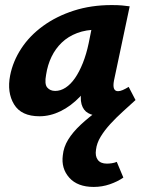

<svg xmlns="http://www.w3.org/2000/svg" viewBox="-20 -449 575 758"><path d="M136 10Q64 10 35.5 -37Q7 -84 20 -151Q31 -207 64 -257.5Q97 -308 150 -346.5Q203 -385 271.5 -407Q340 -429 421 -429Q446 -429 462 -427.5Q478 -426 492 -424L430 -131Q422 -89 446 -89Q454 -89 464.5 -93.5Q475 -98 488 -106L515 -54Q478 -22 443.5 -7Q409 8 372 8Q347 8 328 -2.5Q309 -13 302 -37.5Q295 -62 304 -103L334 -246L403 -277Q388 -211 360 -158Q332 -105 296 -67.5Q260 -30 219 -10Q178 10 136 10ZM198 -90Q219 -90 239 -103Q259 -116 276 -140.5Q293 -165 307 -200Q321 -235 330 -278L350 -377L406 -327Q396 -331 386 -331.5Q376 -332 366 -332Q320 -332 284.5 -318.5Q249 -305 224 -281Q199 -257 183.5 -225Q168 -193 162 -154Q155 -117 166.5 -103.5Q178 -90 198 -90ZM350 289Q286 289 253.5 252.5Q221 216 228 164Q231 132 249 102.5Q267 73 298.5 43.5Q330 14 375 -18.5Q420 -51 477 -89L515 -54Q491 -32 465 -8.5Q439 15 416 40Q393 65 377.5 90.5Q362 116 359 142Q355 167 366 182Q377 197 402 197Q410 197 421 195.5Q432 194 441 190L467 252Q444 268 413.5 278.5Q383 289 350 289Z"/></svg>

Font: Ysabeau ExtraBold
Style: Italic
Weight: 800
Italic angle: -12°
Designer: Christian Thalmann (Catharsis Fonts)
Version: Version 2.002